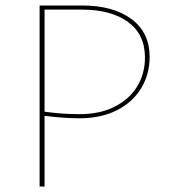

<svg xmlns="http://www.w3.org/2000/svg" viewBox="-20 -678 624 698"><path d="M524 -471Q524 -408 493 -357Q462 -306 404.5 -277Q347 -248 269 -248Q211 -248 142 -257V0H124V-658H279Q391 -658 457.5 -609Q524 -560 524 -471ZM507 -469Q507 -553 445.5 -598Q384 -643 278 -643H142V-272Q204 -263 270 -263Q343 -263 396.5 -290Q450 -317 478.5 -363.5Q507 -410 507 -469Z"/></svg>

Font: Ysabeau Thin
Style: Regular
Weight: 200
Designer: Christian Thalmann (Catharsis Fonts)
Version: Version 0.003